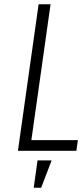

<svg xmlns="http://www.w3.org/2000/svg" viewBox="-20 -707 396 900"><path d="M64 0H338L345 -50H127L217 -687H161ZM138 173H173L222 45H156Z"/></svg>

Font: Secuela Light
Style: Italic
Weight: 300
Italic angle: -8°
Designer: Fernando Haro
Foundry: deFharo
Version: Version 1.708